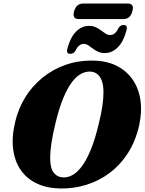

<svg xmlns="http://www.w3.org/2000/svg" viewBox="-20 -1058 822 1091"><path d="M508.5 -713.5Q584 -713 640.5 -685.2Q697 -657.5 732 -608.2Q767 -559 777.5 -492.2Q788 -425.5 771 -346.5Q750.5 -256 706.8 -188Q663 -120 602.2 -74.8Q541.5 -29.5 469.5 -7.5Q397.5 14.5 321 13Q245 11.5 188.2 -15.8Q131.5 -43 97.2 -92.8Q63 -142.5 54.5 -212.5Q46 -282.5 67 -368.5Q85 -443.5 124.5 -506.8Q164 -570 222 -617Q280 -664 352.5 -689.5Q425 -715 508.5 -713.5ZM340.5 -50Q364.5 -49 390.5 -62.5Q416.5 -76 442.8 -109.8Q469 -143.5 494.2 -203.2Q519.5 -263 541 -354Q555.5 -412 561.8 -456.2Q568 -500.5 568 -533.5Q568 -574 558.5 -599.2Q549 -624.5 532.8 -637.2Q516.5 -650 494.5 -651Q468.5 -653 441.5 -639Q414.5 -625 389 -591.5Q363.5 -558 339.8 -501.2Q316 -444.5 296 -361Q279.5 -294.5 272.2 -245.2Q265 -196 265 -161Q265 -101.5 285.5 -76.2Q306 -51 340.5 -50ZM576 -756.5Q553.5 -756.5 536.8 -764.2Q520 -772 506.8 -782.5Q493.5 -793 481.2 -800.8Q469 -808.5 455.5 -808.5Q427 -808.5 408.5 -769Q397 -752 379 -752Q354 -752 363.5 -784Q380 -846 412.2 -878.5Q444.5 -911 485.5 -911Q508 -911 524.8 -903Q541.5 -895 554.8 -884.8Q568 -874.5 580.2 -866.8Q592.5 -859 606 -859Q635.5 -859 653 -898.5Q664.5 -916 682.5 -916Q707.5 -916 698 -883.5Q681.5 -821 649 -788.8Q616.5 -756.5 576 -756.5ZM401 -993.5Q407.5 -1016.5 420.5 -1027.2Q433.5 -1038 452 -1038H706.5Q724.5 -1038 731.5 -1027.5Q738.5 -1017 732 -994Q726 -971 713 -960.2Q700 -949.5 681.5 -949.5H427Q409 -949.5 402 -960.2Q395 -971 401 -993.5Z"/></svg>

Font: Fraunces ExtraBold
Style: Italic
Weight: 800
Italic angle: -16°
Version: Version 1.000;[b76b70a41]